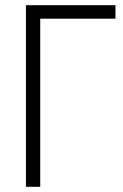

<svg xmlns="http://www.w3.org/2000/svg" viewBox="-20 -720 475 740"><path d="M80 -700V0H135V-648H425V-700Z"/></svg>

Font: Jost Light
Style: Regular
Weight: 300
Version: Version 3.710